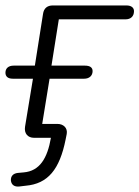

<svg xmlns="http://www.w3.org/2000/svg" viewBox="-22 -505 512 705"><path d="M47 180 72 177C154 170 197 117 219 7L223 -13C227 -35 211 -50 189 -50H133L160 -216H287C306 -216 318 -227 318 -244C318 -258 307 -264 290 -264H167L194 -434H439C458 -434 470 -445 470 -464C470 -477 460 -485 442 -485H172C152 -485 139 -475 136 -454L106 -264H28C10 -264 -2 -255 -2 -238C-2 -225 6 -216 25 -216H99L70 -40C66 -15 80 1 103 1H165C152 76 124 123 65 128L43 130C27 132 17 141 18 158C20 174 31 181 47 180Z"/></svg>

Font: SN Pro Light
Style: Italic
Weight: 300
Italic angle: -8.99998°
Designer: Tobias Whetton
Foundry: Supernotes
Version: Version 1.001;Glyphs 3.2 (3249)